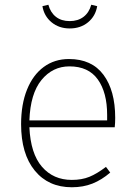

<svg xmlns="http://www.w3.org/2000/svg" viewBox="-20 -780 568 810"><path d="M464 -243H104Q109 -132 157 -76.5Q205 -21 283 -21Q325 -21 357 -34Q389 -47 427 -76L445 -52Q409 -21 370 -5.5Q331 10 283 10Q184 10 126.5 -60.5Q69 -131 69 -256Q69 -340 94 -402Q119 -464 164.5 -497.5Q210 -531 271 -531Q367 -531 416.5 -464.5Q466 -398 466 -283Q466 -261 464 -243ZM432 -295Q432 -390 392.5 -445Q353 -500 273 -500Q202 -500 155 -442.5Q108 -385 104 -272H432ZM159 -754 184 -760Q193 -727 216 -709Q239 -691 274 -691Q309 -691 332.5 -709Q356 -727 365 -760L390 -754Q383 -712 351.5 -686Q320 -660 274 -660Q229 -660 197.5 -686Q166 -712 159 -754Z"/></svg>

Font: FiraGO UltraLight
Style: Regular
Weight: 200
Designer: bBox Type
Foundry: bBox Type GmbH
Version: Version 1.001